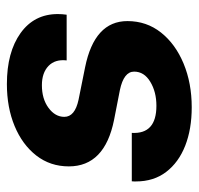

<svg xmlns="http://www.w3.org/2000/svg" viewBox="-30 -536 579 560"><g transform="rotate(-90 260.0 -256.5)"><path d="M226.6 12.7Q163.1 12.7 114.5 -6.3Q65.9 -25.4 38.1 -61.8Q10.3 -98.1 10.3 -149.9Q10.3 -152.8 10.3 -155.8Q10.3 -158.7 10.7 -162.1H151.9Q147.9 -90.3 231 -90.3Q271.5 -90.3 301 -108.2Q330.6 -126 330.6 -155.3Q330.6 -185.5 276.9 -196.8L189.5 -213.9Q54.2 -241.2 54.2 -345.7Q54.2 -399.9 85.9 -440.7Q117.7 -481.4 171.9 -503.9Q226.1 -526.4 294.4 -526.4Q387.2 -526.4 442.9 -486.6Q498.5 -446.8 498.5 -377.9Q498.5 -365.7 496.6 -352.1H363.3Q367.2 -385.7 347.2 -405Q327.1 -424.3 291 -424.3Q251 -424.3 224.9 -405Q198.7 -385.7 198.7 -358.9Q198.7 -328.1 248.5 -317.4L343.3 -298.3Q478 -271 478 -174.8Q478 -119.1 444.6 -76.9Q411.1 -34.7 354 -11Q296.9 12.7 226.6 12.7Z"/></g></svg>

Font: Inter Display
Style: Bold Italic
Weight: 700
Italic angle: -9.39999°
Designer: Rasmus Andersson
Foundry: rsms
Version: Version 4.000;git-a52131595